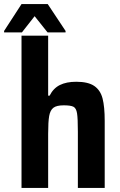

<svg xmlns="http://www.w3.org/2000/svg" viewBox="-46 -917 588 937"><path d="M59 -743H189V-450H196Q214 -486 246 -502Q278 -518 326 -518Q384 -518 414 -497.5Q444 -477 454.5 -436.5Q465 -396 465 -327V0H334V-274Q334 -339 330 -364Q326 -389 312.5 -396Q299 -403 265 -403Q230 -403 214.5 -391Q199 -379 194 -351Q189 -323 189 -264V0H59ZM-26 -759V-766L59 -897H187L274 -766V-759H186L123 -838L61 -759Z"/></svg>

Font: Saira Semi Condensed SemiBold
Style: Regular
Weight: 600
Width: 4
Designer: Hector Gatti with collaboration of the Omnibus-Type team
Foundry: Omnibus-Type
Version: Version 1.001; ttfautohint (v1.8)